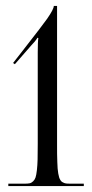

<svg xmlns="http://www.w3.org/2000/svg" viewBox="-20 -626 310 646"><path d="M262 0H8V-8H62Q73 -8 79.4 -9.2Q85.8 -10.5 91.4 -15.9Q97 -21.2 99.6 -29Q102.2 -36.8 104.1 -53.2Q106 -69.8 106.5 -89.5Q107 -109.2 107 -142V-449Q107 -486 109 -498L106 -499Q98.5 -486.5 85 -473L30 -410L24 -414L56 -455Q123.8 -541.8 138.8 -563.2Q161 -595.2 161 -606H172V-142Q172 -122.2 172.1 -108.5Q172.2 -94.8 172.8 -81.2Q173.2 -67.8 173.9 -59.1Q174.5 -50.5 176 -42.2Q177.5 -34 179 -29.2Q180.5 -24.5 183.2 -20.1Q186 -15.8 188.9 -13.8Q191.8 -11.8 196.1 -10.2Q200.5 -8.8 205 -8.4Q209.5 -8 216 -8H262Z"/></svg>

Font: FogtwoNo5
Style: Regular
Weight: 400
Designer: gluk (gluksza@wp.pl)
Foundry: gluk (gluksza@wp.pl)
Version: Version 0.87